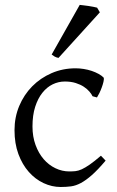

<svg xmlns="http://www.w3.org/2000/svg" viewBox="-20 -747 477 782"><path d="M410.2 -92.8Q378.4 -55.2 354.2 -33.9Q330.1 -12.7 309.6 -1.7Q289.1 9.3 269.5 12Q250 14.6 227.1 14.6Q191.4 14.6 157.5 -1.2Q123.5 -17.1 97.2 -46.9Q70.8 -76.7 54.9 -119.6Q39.1 -162.6 39.1 -216.8Q39.1 -269.5 58.3 -315.4Q77.6 -361.3 111.1 -395.3Q144.5 -429.2 189.9 -449Q235.4 -468.8 288.1 -468.8Q304.2 -468.8 321 -466.1Q337.9 -463.4 353.3 -458.3Q368.7 -453.1 381.6 -446Q394.5 -439 402.8 -430.2Q403.8 -424.3 401.4 -413.6Q398.9 -402.8 394.5 -390.9Q390.1 -378.9 384.8 -367.9Q379.4 -356.9 375 -350.1L356.9 -355Q353 -363.8 344.2 -374Q335.4 -384.3 321.5 -393.6Q307.6 -402.8 288.3 -408.9Q269 -415 244.1 -415Q218.3 -415 194.6 -403.6Q170.9 -392.1 152.6 -369.1Q134.3 -346.2 123.3 -312Q112.3 -277.8 112.3 -231.9Q112.3 -190.4 124.8 -156.5Q137.2 -122.6 158 -98.6Q178.7 -74.7 205.8 -61.8Q232.9 -48.8 262.2 -48.8Q275.9 -48.8 287.6 -50Q299.3 -51.3 313.2 -57.6Q327.1 -64 345.5 -76.7Q363.8 -89.4 391.1 -112.8ZM218.3 -511.2Q209.5 -512.7 202.6 -516.6Q195.8 -520.5 190.4 -524.9L304.7 -727.1Q310.5 -726.6 320.1 -725.3Q329.6 -724.1 340.1 -722.7Q350.6 -721.2 360.4 -719.2Q370.1 -717.3 375.5 -715.8L386.7 -696.8Z"/></svg>

Font: Gentium Plus APac
Style: Regular
Weight: 400
Designer: J. Victor Gaultney, Annie Olsen, Iska Routamaa, Becca Hirsbrunner
Foundry: SIL International
Version: Version 5.000